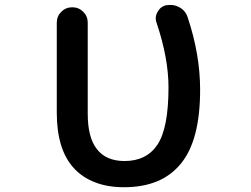

<svg xmlns="http://www.w3.org/2000/svg" viewBox="-20 -785 1040 794"><path d="M493.2 -10.7Q425.8 -10.7 375 -30.3Q322.3 -49.8 286.1 -88.9Q250 -127.9 232.4 -185.5Q214.8 -243.2 214.8 -319.3V-691.4Q214.8 -717.8 233.4 -736.3Q252 -754.9 278.8 -754.9Q305.7 -754.9 324.2 -736.3Q342.8 -717.8 342.8 -691.4V-314.5Q342.8 -215.8 380.9 -168Q418.9 -119.1 495.1 -119.1Q585.9 -119.1 630.9 -186.5Q676.8 -254.9 676.8 -423.8Q676.8 -543.9 627.9 -689.5Q624 -699.2 624 -709Q624 -722.7 631.8 -736.3Q644.5 -758.8 668.9 -763.7Q676.8 -764.6 684.6 -764.6Q704.1 -764.6 721.7 -754.9Q747.1 -741.2 755.9 -713.9Q807.6 -559.6 807.6 -414.1Q807.6 -310.5 788.1 -234.4Q768.6 -158.2 728.5 -108.9Q688.5 -59.6 629.9 -35.2Q570.3 -10.7 493.2 -10.7Z"/></svg>

Font: Rounded-X Mgen+ 1mn medium
Style: Regular
Weight: 500
Designer: [Source Han Sans]
Ryoko NISHIZUKA  (kana & ideographs); Paul D. Hunt (Latin, Greek & Cyrillic); Wenlong ZHANG  (bopomofo
Version: Version 1.059.20150602